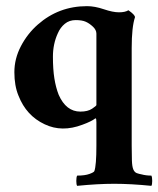

<svg xmlns="http://www.w3.org/2000/svg" viewBox="-20 -412 515 624"><path d="M472 192Q405.3 185.3 351.3 185.3Q297.3 185.3 230.7 192Q228 188 228 176Q228 164 230.7 158.7Q256 158.7 270.7 153.3Q285.3 148 286.7 144Q293.3 125.3 293.3 61.3V-14.7Q293.3 -18.7 292.7 -24Q292 -29.3 288 -26Q284 -22.7 273.3 -17.3Q262.7 -12 248 -6.7Q181.3 18.7 125.3 -8Q65.3 -36 40 -101.3Q26.7 -133.3 26.7 -177.3Q26.7 -221.3 48 -262Q69.3 -302.7 102.7 -332Q170.7 -392 262.7 -392Q288 -392 317.3 -382Q346.7 -372 366.7 -372Q386.7 -372 397.3 -378.7Q418.7 -364 418.7 -356Q408 -324 408 -256V61.3Q408 89.3 408.7 109.3Q409.3 129.3 413.3 138.7Q417.3 148 424.7 150.7Q432 153.3 440 154.7Q454.7 158.7 472 158.7Q474.7 164 474.7 176Q474.7 188 472 192ZM168 -304Q152 -269.3 152 -228Q152 -186.7 156.7 -157.3Q161.3 -128 170.7 -104Q194.7 -49.3 241.3 -49.3Q265.3 -49.3 279.3 -58.7Q293.3 -68 293.3 -70.7V-302.7Q293.3 -314.7 282 -325.3Q270.7 -336 258.7 -341.3Q246.7 -346.7 226 -346.7Q205.3 -346.7 190.7 -334.7Q176 -322.7 168 -304Z"/></svg>

Font: Ramaraja
Style: Regular
Weight: 400
Designer: Appaji Ambarisha Darbha
Foundry: Andhrapradesh Society for Knowledge Networks
Version: Version 1.0.4; ttfautohint (v1.2.25-373a) -l 7 -r 28 -G 50 -